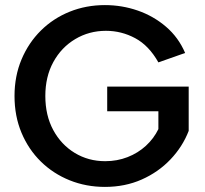

<svg xmlns="http://www.w3.org/2000/svg" viewBox="-20 -727 806 754"><path d="M602 -482Q565 -548 511 -577Q457 -606 396 -606Q330 -606 275.5 -573.5Q221 -541 189.5 -483.5Q158 -426 158 -350Q158 -274 189 -216.5Q220 -159 273.5 -126.5Q327 -94 393 -94Q440 -94 481 -110Q522 -126 553 -154.5Q584 -183 602 -220V-290H401V-387H721V-213Q697 -151 649.5 -101Q602 -51 536.5 -22Q471 7 392 7Q318 7 253.5 -19Q189 -45 140.5 -92.5Q92 -140 64.5 -205.5Q37 -271 37 -350Q37 -428 64.5 -493.5Q92 -559 140.5 -607Q189 -655 253.5 -681Q318 -707 392 -707Q459 -707 521 -685.5Q583 -664 632 -622Q681 -580 707 -519Z"/></svg>

Font: Albert Sans SemiBold
Style: Regular
Weight: 600
Designer: Andreas Rasmussen
Foundry: a.Foundry
Version: Version 1.025